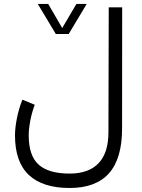

<svg xmlns="http://www.w3.org/2000/svg" viewBox="-20 -689 712 963"><path d="M259.8 -518.6 169.4 -669.4H221.7L292 -548.3L363.3 -669.4H415L324.7 -518.6ZM154.3 -163.6Q139.2 -123 131.6 -82Q124 -41 124 -10.3Q124 91.8 173.8 136.7Q223.6 181.6 329.6 181.6Q424.8 181.6 474.4 129.6Q523.9 77.6 523.9 -25.9L525.4 -652.3H592.8L592.3 -44.9Q592.3 106.4 526.6 180.2Q460.9 253.9 329.1 253.9Q194.3 253.9 124.8 188.7Q55.2 123.5 55.2 -9.8Q55.2 -46.4 64.5 -94.2Q73.7 -142.1 92.3 -189Z"/></svg>

Font: Vazir Light
Style: Light
Weight: 300
Designer: Saber Rastikerdar
Foundry: Saber Rastikerdar
Version: Version 30.0.0